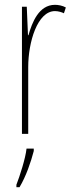

<svg xmlns="http://www.w3.org/2000/svg" viewBox="-20 -555 302 796"><path d="M208 -535C141 -535 113 -462 98 -409H96L91 -527H71V0H97V-277C97 -380 135 -509 208 -509C222 -509 237 -504 245 -500L253 -524C239 -532 221 -535 208 -535ZM120 71V61H90C86 101 62 175 48 211V221H61C88 176 108 117 120 71Z"/></svg>

Font: Noto Sans Armenian ExtraCondensed Thin
Style: Regular
Weight: 100
Width: 2
Designer: Monotype Design Team
Foundry: Monotype Imaging Inc.
Version: Version 2.008